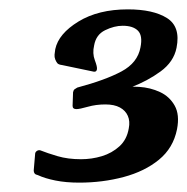

<svg xmlns="http://www.w3.org/2000/svg" viewBox="-20 -732 400 410"><path d="M149 -342Q121 -342 98.5 -346.5Q76 -351 61 -358Q56 -359 54 -361.5Q52 -364 52 -368L55 -403Q55 -407 58.5 -409.5Q62 -412 66 -411Q81 -405 103 -398.5Q125 -392 153 -392Q176 -392 197.5 -398.5Q219 -405 235 -419.5Q251 -434 255 -458Q258 -473 253 -484.5Q248 -496 236 -502.5Q224 -509 205 -509Q185 -509 167.5 -504Q150 -499 143 -499Q135 -499 135 -506L136 -535Q137 -540 139.5 -541.5Q142 -543 145 -545Q205 -561 239.5 -579.5Q274 -598 280 -631Q285 -656 274.5 -666.5Q264 -677 242 -677Q224 -677 204.5 -667.5Q185 -658 181 -635Q177 -618 182.5 -603.5Q188 -589 187 -584Q186 -578 180 -579L113 -593Q105 -594 102.5 -597Q100 -600 98 -605Q96 -610 96.5 -615.5Q97 -621 98 -627Q105 -660 147.5 -686Q190 -712 253 -712Q307 -712 336.5 -693.5Q366 -675 357 -630Q351 -600 323 -579.5Q295 -559 259.5 -545.5Q224 -532 198 -526L233 -544Q253 -548 277 -546.5Q301 -545 321.5 -535.5Q342 -526 353 -506.5Q364 -487 358 -456Q350 -416 319.5 -391Q289 -366 244 -354Q199 -342 149 -342Z"/></svg>

Font: Young Serif Light
Style: Italic
Weight: 300
Italic angle: -10.979°
Designer: Bastien Sozeau
Foundry: NBR — Bastien Sozeau
Version: Version 5.001